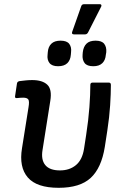

<svg xmlns="http://www.w3.org/2000/svg" viewBox="-20 -884 586 916"><path d="M260 12Q155 12 112.5 -37.5Q70 -87 85 -177L116 -372Q121 -401 115 -409.5Q109 -418 91 -418Q85 -418 76.5 -417.5Q68 -417 60 -416Q50 -415 52 -426L61 -486Q62 -491 65 -493.5Q68 -496 73 -497Q88 -499 103.5 -500.5Q119 -502 134 -502Q182 -502 205.5 -480Q229 -458 220 -403L183 -169Q175 -122 196 -96.5Q217 -71 266 -71Q312 -71 342.5 -96.5Q373 -122 381 -175L391 -240Q402 -311 406.5 -372.5Q411 -434 411 -479Q411 -490 422 -490H499Q509 -490 509 -479Q509 -438 505.5 -382Q502 -326 492 -261L480 -183Q464 -83 413 -35.5Q362 12 260 12ZM333 -720Q321 -720 324 -731L367 -853Q370 -864 381 -864H457Q461 -864 463 -861Q465 -858 463 -853L401 -731Q396 -720 386 -720ZM257 -568Q228 -568 216 -583.5Q204 -599 207 -623L208 -635Q210 -661 225 -675.5Q240 -690 269 -690Q299 -690 310.5 -674.5Q322 -659 319 -635L318 -623Q316 -597 301 -582.5Q286 -568 257 -568ZM425 -568Q395 -568 383.5 -583.5Q372 -599 374 -623L375 -635Q378 -661 392.5 -675.5Q407 -690 436 -690Q466 -690 477.5 -674.5Q489 -659 487 -635L485 -623Q483 -597 468 -582.5Q453 -568 425 -568Z"/></svg>

Font: Sofia Sans SemiBold
Style: Italic
Weight: 600
Italic angle: -9°
Designer: Botio Nikoltchev, Ani Petrova
Foundry: lettersoup
Version: Version 4.100-B